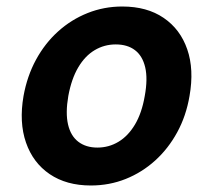

<svg xmlns="http://www.w3.org/2000/svg" viewBox="-20 -558 655 590"><path d="M259 12Q184.2 12 132.7 -22.9Q81.3 -57.8 59.8 -120.1Q38.3 -182.3 52.3 -263Q63.3 -324.2 90.6 -374.4Q117.9 -424.7 158.3 -461.2Q198.7 -497.8 249.2 -517.9Q299.6 -538 355.8 -538Q431.6 -538 482.8 -503.1Q534.1 -468.2 555.4 -406.4Q576.8 -344.7 562.4 -263Q552 -201.8 524.6 -151.6Q497.2 -101.3 456.9 -64.8Q416.5 -28.2 366.3 -8.1Q316.1 12 259 12ZM279.2 -104.5Q314.6 -104.5 344.2 -122.4Q373.8 -140.2 394.8 -175.4Q415.8 -210.7 424.8 -263Q434.5 -315.8 426.2 -351.1Q417.9 -386.4 394.7 -403.9Q371.6 -421.5 335.6 -421.5Q300.6 -421.5 271 -403.9Q241.4 -386.4 220.5 -351.1Q199.6 -315.8 189.9 -263Q180.9 -210.7 189.1 -175.4Q197.3 -140.2 220.7 -122.4Q244.1 -104.5 279.2 -104.5Z"/></svg>

Font: DM Sans 9pt
Style: Italic
Weight: 400
Italic angle: -10°
Designer: Colophon Foundry, Jonny Pinhorn
Foundry: Colophon Foundry
Version: Version 4.004